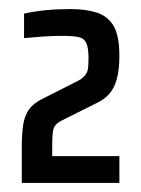

<svg xmlns="http://www.w3.org/2000/svg" viewBox="-20 -823 311 423"><path d="M28 -420V-497Q28 -527 31 -547.5Q34 -568 44 -582Q54 -596 75 -606L146 -642Q161 -649 167 -656.5Q173 -664 174 -673Q175 -682 175 -695Q175 -718 170 -728.5Q165 -739 152.5 -741.5Q140 -744 117 -744Q95 -744 74 -742.5Q53 -741 33 -739V-793Q55 -798 80.5 -800.5Q106 -803 135 -803Q170 -803 194 -795Q218 -787 230.5 -765.5Q243 -744 243 -700Q243 -670 237.5 -649.5Q232 -629 221 -616.5Q210 -604 193 -596L117 -558Q107 -553 102 -547Q97 -541 96 -529Q95 -517 95 -496V-479H243V-420Z"/></svg>

Font: Saira Condensed SemiBold
Style: Regular
Weight: 600
Width: 3
Designer: Hector Gatti with collaboration of the Omnibus-Type team
Foundry: Omnibus-Type
Version: Version 1.100